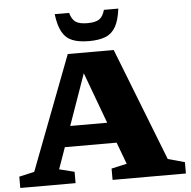

<svg xmlns="http://www.w3.org/2000/svg" viewBox="-61 -995 1047 1055"><g transform="rotate(-5 463.0 -467.5)"><path d="M829 -88 921.5 -62.5V0H517V-62.5L602 -81.5L557 -202H271.5L229.5 -83.5L313 -62.5V0H8V-62.5L92 -81.5L332 -710.5H585.5ZM311 -315.5H515L410.5 -597.5ZM455 -870Q499 -870 520 -884.2Q541 -898.5 551 -935H630.5Q622.5 -871 602.2 -835.2Q582 -799.5 546 -785.2Q510 -771 455 -771Q400 -771 364 -785.2Q328 -799.5 307.8 -835.2Q287.5 -871 279.5 -935H359Q369 -898.5 390 -884.2Q411 -870 455 -870Z"/></g></svg>

Font: Newsreader 6pt
Style: Bold
Weight: 700
Designer: Hugues Gentile
Foundry: Production Type
Version: Version 1.003; ttfautohint (v1.8.3)